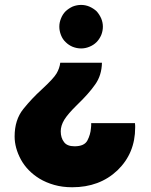

<svg xmlns="http://www.w3.org/2000/svg" viewBox="-20 -581 632 801"><path d="M231.4 -319.3Q228.5 -295.9 215.8 -274.4Q203.1 -252.9 154.3 -208Q113.3 -170.9 77.1 -126Q41 -81.1 41 -11.7Q41 36.1 67.4 85Q93.8 132.8 144.5 164.1Q171.9 180.7 206.1 190.4Q240.2 200.2 281.2 200.2Q395.5 200.2 469.7 129.9Q543.9 58.6 543.9 -48.8Q543.9 -52.7 543.9 -56.6Q543.9 -60.5 543 -67.4Q482.4 -67.4 360.4 -67.4Q360.4 -61.5 360.4 -56.6Q359.4 -50.8 359.4 -45.9Q357.4 -19.5 344.7 4.9Q332 29.3 291 29.3Q259.8 29.3 247.1 11.7Q233.4 -5.9 233.4 -33.2Q233.4 -56.6 248 -81.1Q263.7 -106.4 300.8 -142.6Q350.6 -190.4 377 -228.5Q404.3 -266.6 405.3 -319.3Q346.7 -319.3 231.4 -319.3ZM382.8 -405.3Q370.1 -392.6 352.5 -385.7Q335.9 -378.9 318.4 -378.9Q300.8 -378.9 283.2 -385.7Q266.6 -392.6 253.9 -405.3Q241.2 -417 234.4 -434.6Q227.5 -452.1 227.5 -469.7Q227.5 -487.3 234.4 -503.9Q241.2 -521.5 253.9 -534.2Q266.6 -545.9 283.2 -553.7Q300.8 -560.5 318.4 -560.5Q335.9 -560.5 352.5 -553.7Q370.1 -545.9 382.8 -534.2Q394.5 -521.5 402.3 -503.9Q409.2 -487.3 409.2 -469.7Q409.2 -452.1 402.3 -434.6Q394.5 -417 382.8 -405.3Z"/></svg>

Font: Avakin
Style: Bold
Weight: 700
Designer: Herb Lubalin, Tom Carnase, Ed Benguiat, Adobe Type Staff
Version: Version 1.0